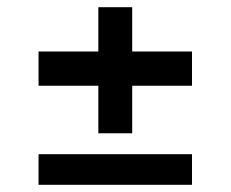

<svg xmlns="http://www.w3.org/2000/svg" viewBox="-20 -608 640 533"><path d="M87 -370V-465H253V-588H347V-465H513V-370H347V-238H253V-370ZM87 -95V-180H513V-95Z"/></svg>

Font: Kreadon Light
Style: Bold
Weight: 600
Designer: Reiya WATANABE
Foundry: StudioGnu
Version: Version 1.003; ttfautohint (v1.8.4.7-5d5b);gftools[0.9.32]